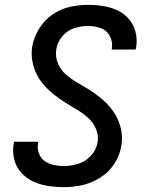

<svg xmlns="http://www.w3.org/2000/svg" viewBox="-20 -763 616 791"><path d="M243 8Q281 8 319.5 -0.5Q358 -9 393.5 -31.5Q429 -54 451.5 -89Q474 -124 480 -163Q485 -193 480 -222.5Q475 -252 462.5 -277Q450 -302 431.5 -323.5Q413 -345 391 -362.5Q369 -380 345 -395Q321 -410 296.5 -424Q272 -438 251 -456.5Q230 -475 218.5 -502Q207 -529 212 -560Q216 -588 236 -612.5Q256 -637 285 -646.5Q314 -656 342 -656Q370 -656 395 -647Q420 -638 432.5 -614.5Q445 -591 441 -563Q440 -561 440 -559H539Q540 -563 541 -568Q546 -600 538.5 -630.5Q531 -661 511.5 -684Q492 -707 464.5 -720Q437 -733 406 -738Q375 -743 342 -743Q305 -743 267 -734.5Q229 -726 195.5 -702.5Q162 -679 141 -644.5Q120 -610 113 -573Q108 -543 113 -513.5Q118 -484 130.5 -458.5Q143 -433 161.5 -412Q180 -391 202 -373.5Q224 -356 248 -341Q272 -326 296.5 -311.5Q321 -297 342 -278.5Q363 -260 375 -233Q387 -206 382 -176Q377 -146 354.5 -121.5Q332 -97 302 -88Q272 -79 243 -79Q221 -79 200.5 -83.5Q180 -88 163.5 -100Q147 -112 140 -132Q133 -152 137 -174L138 -179H38Q37 -174 36 -169Q31 -136 39 -105Q47 -74 68 -51Q89 -28 117.5 -15Q146 -2 178 3Q210 8 243 8Z"/></svg>

Font: Iosevka Sparkle Medium
Style: Italic
Weight: 500
Italic angle: -9°
Designer: Belleve Invis
Foundry: Belleve Invis
Version: Version 4.5.0; ttfautohint (v1.8.3)